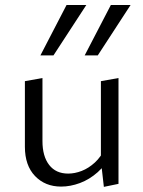

<svg xmlns="http://www.w3.org/2000/svg" viewBox="-20 -726 561 752"><path d="M219.1 4.8Q157 4.8 117.2 -36.5Q77.5 -77.9 77.5 -151.1V-408.1L146.3 -420.4V-173.5Q146.3 -113.8 172.6 -79.9Q198.8 -46.1 247 -46.1Q273.1 -46.1 300.1 -56.6Q327.1 -67.1 351.5 -89.4Q375.8 -111.7 392.2 -146.7L416.8 -123.9Q394.9 -80 362.6 -51.5Q330.4 -23 293.1 -9.1Q255.9 4.8 219.1 4.8ZM386.8 5.9 375.2 -96V-408.1L444.1 -420.4V-5.9ZM138.3 -509.1 240.7 -706.5H318.1L189.5 -509.1ZM311.7 -509.1 414.2 -706.5H491.5L363 -509.1Z"/></svg>

Font: Ysabeau
Style: Bold
Weight: 700
Designer: Christian Thalmann (Catharsis Fonts)
Version: Version 2.000;gftools[0.9.27.dev2+g8671c4b]